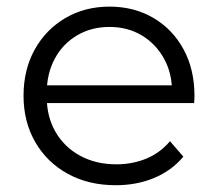

<svg xmlns="http://www.w3.org/2000/svg" viewBox="-20 -550 658 575"><path d="M326.7 4.7Q244.9 4.7 182.6 -29.7Q120.4 -64 85.5 -124.6Q50.5 -185.3 50.5 -263Q50.5 -341.1 83.8 -401.3Q117.1 -461.5 175.5 -495.8Q234 -530.2 307.7 -530.2Q381.3 -530.2 438.9 -496.6Q496.6 -462.9 529.5 -402.7Q562.4 -342.4 562.4 -262.9Q562.4 -258.5 562.1 -252.7Q561.8 -246.8 561.3 -241.4H104.6V-294.4H523.6L495.2 -273.2Q495.8 -329.9 471.3 -374.2Q446.9 -418.6 404.7 -443.9Q362.6 -469.3 307.7 -469.3Q253.2 -469.3 210.5 -443.9Q167.9 -418.6 143.9 -374Q120 -329.3 120 -271.5V-259.6Q120 -200.5 146.4 -154.8Q172.9 -109.2 220.1 -83.5Q267.3 -57.9 328.4 -57.9Q377 -57.9 418.4 -75.1Q459.8 -92.3 489.1 -127.2L529.1 -80.9Q494 -38.9 441.7 -17.1Q389.5 4.7 326.7 4.7Z"/></svg>

Font: Montserrat Thin
Style: Regular
Weight: 100
Designer: Julieta Ulanovsky
Foundry: Julieta Ulanovsky
Version: Version 9.000